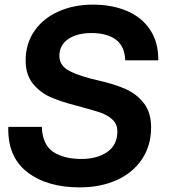

<svg xmlns="http://www.w3.org/2000/svg" viewBox="-20 -797 742 831"><path d="M16 -248H161Q164 -170 210.5 -139.5Q257 -109 332 -109Q401 -109 444.5 -139.5Q488 -170 488 -228Q488 -261 465 -281Q442 -301 409.5 -311.5Q377 -322 306 -341Q243 -357 198 -377Q153 -397 122 -435.5Q91 -474 91 -535Q91 -608 129 -663Q167 -718 233.5 -747.5Q300 -777 382 -777Q464 -777 528.5 -750Q593 -723 629.5 -668.5Q666 -614 665 -536H522Q520 -597 481.5 -625.5Q443 -654 375 -654Q314 -654 275.5 -628Q237 -602 237 -555Q237 -513 280.5 -490Q324 -467 409 -448Q475 -433 523 -412Q571 -391 602.5 -350.5Q634 -310 634 -246Q634 -167 594.5 -108Q555 -49 485 -17.5Q415 14 325 14Q183 14 97.5 -52.5Q12 -119 16 -248Z"/></svg>

Font: Open Sauce Sans
Style: Bold Italic
Weight: 700
Italic angle: -10°
Designer: Alfredo Marco Pradil
Foundry: Creative Sauce Fz LLC
Version: Version 1.477